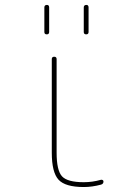

<svg xmlns="http://www.w3.org/2000/svg" viewBox="-20 -750 540 780"><path d="M320.3 9.8Q245.1 9.8 217.8 -20Q190.4 -49.8 190.4 -129.9V-509.8Q190.4 -519.5 200.2 -519.5Q210 -519.5 210 -509.8V-129.9Q210 -57.6 231.9 -33.7Q253.9 -9.8 320.3 -9.8Q355.5 -9.8 389.6 -19.5Q393.6 -20.5 397 -18.6Q400.4 -16.6 400.4 -12.7Q400.4 -2.9 390.6 0Q354.5 9.8 320.3 9.8ZM320.3 -620.1V-719.7Q320.3 -729.5 330.1 -730Q339.8 -730.5 339.8 -719.7V-620.1Q339.8 -610.4 330.1 -610.4Q320.3 -610.4 320.3 -620.1ZM160.2 -620.1V-719.7Q160.2 -729.5 169.9 -730Q179.7 -730.5 179.7 -719.7V-620.1Q179.7 -610.4 169.9 -610.4Q160.2 -610.4 160.2 -620.1Z"/></svg>

Font: Rounded Mgen+ 1mn thin
Style: Regular
Weight: 100
Designer: [Source Han Sans]
Ryoko NISHIZUKA  (kana & ideographs); Paul D. Hunt (Latin, Greek & Cyrillic); Wenlong ZHANG  (bopomofo
Version: Version 1.059.20150602